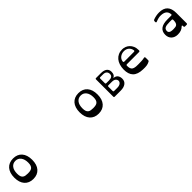

<svg xmlns="http://www.w3.org/2000/svg" viewBox="460 -2174 3803 3803"><g transform="rotate(-45 2361.5 -272.5)"><path d="M324 -494Q252 -494 210 -440Q168 -386 168 -289Q168 -241 178.5 -212Q189 -183 209.5 -167Q230 -151 259 -146Q288 -141 324 -141Q360 -141 389 -146.5Q418 -152 438 -167.5Q458 -183 469 -212Q480 -241 480 -289Q480 -383 438 -438.5Q396 -494 324 -494ZM324 -560Q442 -560 508.5 -484.5Q575 -409 575 -273Q575 -137 508.5 -61.5Q442 14 324 14Q265 14 218.5 -5.5Q172 -25 139.5 -62Q107 -99 90 -152Q73 -205 73 -273Q73 -340 90 -393.5Q107 -447 139.5 -484Q172 -521 218.5 -540.5Q265 -560 324 -560Z M2154 -494Q2082 -494 2040 -440Q1998 -386 1998 -289Q1998 -241 2008.5 -212Q2019 -183 2039.5 -167Q2060 -151 2089 -146Q2118 -141 2154 -141Q2190 -141 2219 -146.5Q2248 -152 2268 -167.5Q2288 -183 2299 -212Q2310 -241 2310 -289Q2310 -383 2268 -438.5Q2226 -494 2154 -494ZM2154 -560Q2272 -560 2338.5 -484.5Q2405 -409 2405 -273Q2405 -137 2338.5 -61.5Q2272 14 2154 14Q2095 14 2048.5 -5.5Q2002 -25 1969.5 -62Q1937 -99 1920 -152Q1903 -205 1903 -273Q1903 -340 1920 -393.5Q1937 -447 1969.5 -484Q2002 -521 2048.5 -540.5Q2095 -560 2154 -560Z M2683 -249Q2665 -249 2665 -231V-107Q2665 -89 2683 -89H2779Q2821 -89 2847.5 -103.5Q2874 -118 2885 -139Q2896 -160 2891 -183.5Q2886 -207 2864 -226Q2838 -249 2779 -249ZM2683 -477Q2665 -477 2665 -459V-326Q2665 -308 2683 -308H2763Q2866 -308 2866 -387Q2866 -427 2840.5 -452Q2815 -477 2763 -477ZM2594 -507Q2594 -524 2612 -524H2751Q2832 -524 2875.5 -491Q2919 -458 2919 -395Q2919 -308 2864 -287Q2849 -281 2864 -280Q2924 -272 2948.5 -235Q2973 -198 2973 -147Q2973 -77 2922 -39Q2871 -1 2783 -1H2612Q2594 -1 2594 -18Z M3511 -359Q3524 -359 3529 -366.5Q3534 -374 3532 -386Q3522 -443 3481.5 -476.5Q3441 -510 3381 -510Q3348 -510 3320 -500.5Q3292 -491 3270.5 -474Q3249 -457 3235.5 -434Q3222 -411 3219 -384Q3216 -358 3242 -358ZM3603 -310Q3603 -285 3579 -285H3242Q3218 -285 3218 -260Q3218 -216 3227.5 -189.5Q3237 -163 3258 -148Q3279 -133 3312.5 -128Q3346 -123 3395 -123Q3440 -123 3487 -125Q3534 -127 3565 -135Q3577 -138 3585 -134.5Q3593 -131 3593 -117L3594 -44Q3594 -23 3576 -16Q3555 -5 3535.5 1.5Q3516 8 3494.5 11Q3473 14 3448 14.5Q3423 15 3392 14Q3250 10 3183.5 -57.5Q3117 -125 3119 -257Q3120 -324 3138 -380Q3156 -436 3189.5 -476Q3223 -516 3271 -538Q3319 -560 3381 -560Q3422 -560 3462 -544.5Q3502 -529 3533.5 -498.5Q3565 -468 3584 -423Q3603 -378 3603 -319Z M4385 -123Q4418 -123 4441.5 -127.5Q4465 -132 4480 -146.5Q4495 -161 4502.5 -187Q4510 -213 4510 -256Q4510 -279 4486 -279H4429Q4383 -279 4352.5 -274.5Q4322 -270 4303 -260Q4284 -250 4275 -234.5Q4266 -219 4264 -198Q4263 -190 4263.5 -183.5Q4264 -177 4267 -169Q4273 -153 4284 -144Q4295 -135 4310 -130.5Q4325 -126 4344 -124.5Q4363 -123 4385 -123ZM4414 -560Q4650 -560 4650 -312V-24Q4650 0 4626 0H4585Q4560 0 4560 -24V-35Q4560 -52 4552.5 -54.5Q4545 -57 4533 -45Q4504 -16 4464.5 -1Q4425 14 4371 14Q4329 14 4295.5 1.5Q4262 -11 4238 -33.5Q4214 -56 4201 -88Q4188 -120 4188 -159Q4188 -345 4434 -345H4536Q4560 -345 4560 -354Q4560 -417 4522 -453.5Q4484 -490 4405 -494Q4366 -496 4329 -487Q4292 -478 4257 -463Q4244 -457 4236 -461.5Q4228 -466 4228 -480V-501Q4228 -521 4248 -529Q4332 -560 4414 -560Z"/></g></svg>

Font: OpenDyslexic 3
Style: Regular
Weight: 400
Designer: Abelardo Gonzalez
Version: Version 1.000;PS 001.001;hotconv 1.0.56